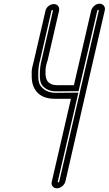

<svg xmlns="http://www.w3.org/2000/svg" viewBox="-20 -818 585 1034"><path d="M544 -761 443 -324 332 160Q330 167 325.5 173.5Q321 180 315 185Q309 190 301.5 193Q294 196 287 196Q272 196 263.5 185.5Q255 175 259 160L362 -286Q331 -286 275 -286Q201 -286 170 -334Q153 -359 151 -396.5Q149 -434 153.5 -454.5Q158 -475 163 -493L225 -760Q228 -775 241.5 -785.5Q255 -796 270 -796Q285 -796 293 -785.5Q301 -775 298 -760L236 -491Q235 -489 234 -486Q232 -479 228.5 -466.5Q225 -454 225 -426Q225 -398 235 -382Q251 -359 291 -359Q346 -359 378 -359L471 -761Q475 -776 488 -787Q501 -798 516 -798Q531 -798 539.5 -787Q548 -776 544 -761ZM411 -325Q411 -325 411 -326L512 -761Q512 -763 511 -764Q510 -765 509 -765Q505 -765 504 -761L403 -327H387Q355 -326 284 -326Q232 -326 206 -360Q195 -375 194.5 -407.5Q194 -440 197.5 -462.5Q201 -485 203 -490L265 -760Q266 -764 262 -764Q258 -764 257 -760L195 -490Q192 -482 188.5 -459Q185 -436 186 -403Q187 -370 199 -355Q227 -318 282 -318Q354 -318 385 -319H402L291 160Q290 164 294 164Q298 164 299 160Z"/></svg>

Font: Soda Fountain
Style: InlineOblique
Weight: 400
Version: Version 1.0